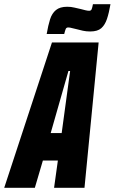

<svg xmlns="http://www.w3.org/2000/svg" viewBox="-66 -889 543 909"><path d="M-46 0 180 -688H401L334 0H190L208 -129H137L99 0ZM174 -259H226L266 -553H258ZM155 -728Q162 -769 171 -797.5Q180 -826 199 -841.5Q218 -857 252 -857Q271 -857 286.5 -853Q302 -849 317 -846Q328 -843 338.5 -840.5Q349 -838 356 -838Q365 -838 368 -845.5Q371 -853 374 -869H457Q450 -828 440.5 -799.5Q431 -771 413.5 -755.5Q396 -740 361 -740Q342 -740 326.5 -743.5Q311 -747 296 -751Q285 -753 275 -756Q265 -759 257 -759Q248 -759 245 -751.5Q242 -744 238 -728Z"/></svg>

Font: Saira ExtraCondensed Black
Style: Italic
Weight: 900
Width: 2
Italic angle: -12°
Designer: Hector Gatti with collaboration of the Omnibus-Type team
Foundry: Omnibus-Type
Version: Version 1.101